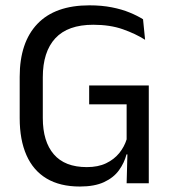

<svg xmlns="http://www.w3.org/2000/svg" viewBox="-20 -670 630 702"><path d="M272 12Q199.5 12 150.5 -17.2Q101.5 -46.5 76.8 -102.5Q52 -158.5 52 -238V-389Q52 -515 116.8 -582.8Q181.5 -650.5 307 -650.5Q352 -650.5 388.8 -643.2Q425.5 -636 454 -624.2Q482.5 -612.5 503 -599.5L510.5 -524.5Q476 -546.5 429.2 -563Q382.5 -579.5 321 -579.5Q228 -579.5 182.2 -530Q136.5 -480.5 136.5 -387.5V-238.5Q136.5 -152.5 176.8 -105.8Q217 -59 297.5 -59Q338.5 -59 367.8 -73Q397 -87 415.8 -110Q434.5 -133 443 -160.5V-318L456.5 -288.5H306V-357.5H524V-105L442.5 -105.5Q434.5 -74.5 415 -47.5Q395.5 -20.5 360.5 -4.2Q325.5 12 272 12ZM443 0 446.5 -132H524V0Z"/></svg>

Font: Anek Malayalam
Style: Regular
Weight: 400
Version: Version 1.003